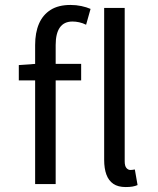

<svg xmlns="http://www.w3.org/2000/svg" viewBox="-20 -744 640 776"><path d="M122 0V-562Q122 -612 137.5 -648Q153 -684 184.5 -704Q216 -724 265 -724Q288 -724 309 -719.5Q330 -715 346 -708L328 -644Q314 -651 300 -654Q286 -657 273 -657Q239 -657 222 -633Q205 -609 205 -562V0ZM56 -419V-481L126 -486H308V-419ZM488 12Q457 12 438 -1Q419 -14 410 -38.5Q401 -63 401 -98V-712H484V-92Q484 -73 491 -65Q498 -57 507 -57Q511 -57 514.5 -57.5Q518 -58 525 -59L536 4Q527 8 515.5 10Q504 12 488 12Z"/></svg>

Font: Source Code Variable
Style: Regular
Weight: 400
Monospace: yes
Designer: Paul D. Hunt, Teo Tuominen
Foundry: Adobe Systems Incorporated
Version: Version 1.010;hotconv 1.0.106;makeotfexe 2.5.65593